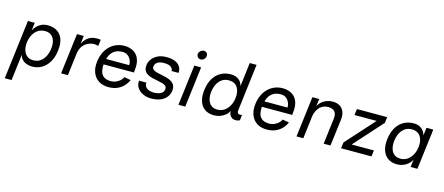

<svg xmlns="http://www.w3.org/2000/svg" viewBox="-57 -1379 5290 2287"><g transform="rotate(15 2588.5 -235.0)"><path d="M157 -93 117 230H33L123 -500H207L195 -402Q208 -430 231.5 -455Q255 -480 289 -496Q323 -512 367 -512Q437 -512 484 -481.5Q531 -451 551.5 -393Q572 -335 561 -250Q551 -168 516.5 -109.5Q482 -51 428.5 -19.5Q375 12 308 12Q274 12 241.5 0Q209 -12 186.5 -35.5Q164 -59 157 -93ZM304 -64Q355 -64 391 -89.5Q427 -115 448.5 -157.5Q470 -200 476 -252Q483 -304 472 -346Q461 -388 431.5 -412.5Q402 -437 353 -437Q304 -437 267 -413Q230 -389 207 -347Q184 -305 177 -250Q171 -199 183 -157Q195 -115 225.5 -89.5Q256 -64 304 -64Z M666 0 728 -500H812L800 -401Q810 -421 824 -440.5Q838 -460 859 -476.5Q880 -493 908.5 -502.5Q937 -512 976 -512Q984 -512 998 -511Q1012 -510 1019 -508L1009 -430Q995 -435 972 -437.5Q949 -440 930 -436Q889 -428 858 -407Q827 -386 808 -352Q789 -318 783 -270L750 0Z M1251 13Q1181 13 1131 -18.5Q1081 -50 1057.5 -109Q1034 -168 1044 -248Q1052 -310 1075 -358.5Q1098 -407 1134 -441.5Q1170 -476 1215.5 -494Q1261 -512 1312 -512Q1374 -512 1421.5 -485.5Q1469 -459 1492 -403.5Q1515 -348 1504 -261L1501 -234H1122L1131 -304H1424Q1426 -319 1421 -341.5Q1416 -364 1402.5 -385.5Q1389 -407 1365.5 -421.5Q1342 -436 1307 -436Q1253 -436 1215.5 -413.5Q1178 -391 1157 -348.5Q1136 -306 1128 -245Q1123 -198 1131 -156Q1139 -114 1170.5 -88.5Q1202 -63 1264 -63Q1293 -63 1320.5 -74Q1348 -85 1371 -104.5Q1394 -124 1407 -151L1487 -137Q1470 -96 1438 -62Q1406 -28 1360 -7.5Q1314 13 1251 13Z M1775 12Q1721 12 1675.5 -9.5Q1630 -31 1605 -69Q1580 -107 1586 -156H1676Q1673 -125 1688.5 -104.5Q1704 -84 1730.5 -74Q1757 -64 1786 -64Q1842 -64 1876 -82Q1910 -100 1914 -137Q1917 -163 1901.5 -177.5Q1886 -192 1858.5 -199.5Q1831 -207 1798 -213Q1765 -219 1732 -227Q1699 -235 1672.5 -250Q1646 -265 1632 -291Q1618 -317 1623 -360Q1627 -397 1651.5 -431.5Q1676 -466 1721 -489Q1766 -512 1831 -512Q1888 -512 1925.5 -498.5Q1963 -485 1984 -463Q2005 -441 2012 -415.5Q2019 -390 2016 -367H1930Q1933 -392 1907 -414Q1881 -436 1821 -436Q1766 -436 1738.5 -416.5Q1711 -397 1707 -365Q1704 -341 1719.5 -327.5Q1735 -314 1762.5 -306Q1790 -298 1823.5 -292Q1857 -286 1890 -277Q1923 -268 1949.5 -252Q1976 -236 1990 -209.5Q2004 -183 1999 -141Q1994 -101 1969 -66Q1944 -31 1896.5 -9.5Q1849 12 1775 12Z M2228 -590Q2206 -590 2191.5 -606.5Q2177 -623 2179 -645Q2182 -668 2200.5 -684Q2219 -700 2241 -700Q2264 -700 2277.5 -684Q2291 -668 2288 -645Q2286 -623 2268.5 -606.5Q2251 -590 2228 -590ZM2113 0 2175 -500H2259L2197 0Z M2735 -94Q2720 -60 2690 -36Q2660 -12 2624.5 0Q2589 12 2554 12Q2485 12 2439.5 -19.5Q2394 -51 2374.5 -109.5Q2355 -168 2365 -250Q2376 -335 2410.5 -393Q2445 -451 2499.5 -481.5Q2554 -512 2623 -512Q2667 -512 2697.5 -497Q2728 -482 2745.5 -458Q2763 -434 2769 -406L2805 -700H2889L2819 -126Q2815 -96 2827 -83.5Q2839 -71 2876 -79L2868 -11Q2857 -5 2845 -2Q2833 1 2814 1Q2788 1 2769 -12.5Q2750 -26 2741 -47.5Q2732 -69 2735 -94ZM2576 -64Q2624 -64 2660.5 -89.5Q2697 -115 2720 -157Q2743 -199 2749 -250Q2760 -333 2726.5 -385Q2693 -437 2619 -437Q2570 -437 2534.5 -412.5Q2499 -388 2478 -346Q2457 -304 2450 -252Q2444 -200 2455 -157.5Q2466 -115 2496 -89.5Q2526 -64 2576 -64Z M3203 13Q3133 13 3083 -18.5Q3033 -50 3009.5 -109Q2986 -168 2996 -248Q3004 -310 3027 -358.5Q3050 -407 3086 -441.5Q3122 -476 3167.5 -494Q3213 -512 3264 -512Q3326 -512 3373.5 -485.5Q3421 -459 3444 -403.5Q3467 -348 3456 -261L3453 -234H3074L3083 -304H3376Q3378 -319 3373 -341.5Q3368 -364 3354.5 -385.5Q3341 -407 3317.5 -421.5Q3294 -436 3259 -436Q3205 -436 3167.5 -413.5Q3130 -391 3109 -348.5Q3088 -306 3080 -245Q3075 -198 3083 -156Q3091 -114 3122.5 -88.5Q3154 -63 3216 -63Q3245 -63 3272.5 -74Q3300 -85 3323 -104.5Q3346 -124 3359 -151L3439 -137Q3422 -96 3390 -62Q3358 -28 3312 -7.5Q3266 13 3203 13Z M3569 0 3631 -500H3715L3703 -406Q3708 -419 3721 -437Q3734 -455 3756 -472Q3778 -489 3809.5 -500.5Q3841 -512 3883 -512Q3932 -512 3967 -491Q4002 -470 4019 -429Q4036 -388 4029 -328L3988 0H3904L3943 -316Q3951 -381 3923.5 -408.5Q3896 -436 3846 -436Q3800 -436 3766.5 -414.5Q3733 -393 3712.5 -355.5Q3692 -318 3686 -270L3653 0Z M4118 -1 4128 -75 4443 -425H4170L4180 -501H4553L4544 -428L4228 -77H4503L4493 -1Z M4811 12Q4744 12 4698 -19.5Q4652 -51 4632 -109.5Q4612 -168 4622 -250Q4633 -335 4667.5 -393Q4702 -451 4756.5 -481.5Q4811 -512 4880 -512Q4924 -512 4954 -496Q4984 -480 5002 -455Q5020 -430 5026 -402L5038 -500H5122L5060 0H4976L4988 -96Q4973 -62 4944.5 -37.5Q4916 -13 4881 -0.5Q4846 12 4811 12ZM4833 -64Q4881 -64 4917.5 -89.5Q4954 -115 4977 -157Q5000 -199 5006 -250Q5013 -305 5000.5 -347Q4988 -389 4957 -413Q4926 -437 4876 -437Q4827 -437 4791.5 -412.5Q4756 -388 4735 -346Q4714 -304 4707 -252Q4701 -200 4712 -157.5Q4723 -115 4753 -89.5Q4783 -64 4833 -64Z"/></g></svg>

Font: Inclusive Sans
Style: Italic
Weight: 400
Italic angle: -7°
Designer: Olivia King
Foundry: Olivia King
Version: Version 2.004